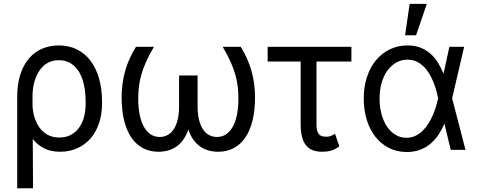

<svg xmlns="http://www.w3.org/2000/svg" viewBox="-20 -793 2534 1016"><path d="M71 -279.8Q71 -348.7 87.9 -399.9Q104.8 -451 134.2 -484.9Q163.7 -518.8 204 -535.7Q244.3 -552.6 291.2 -552.6Q345.2 -552.6 387.6 -531.2Q430 -509.9 459.3 -471.1Q488.6 -432.2 504.3 -377.1Q519.9 -322.1 519.9 -254.3V-244.3Q519.9 -188.9 504.4 -142.2Q489 -95.5 460.2 -61.8Q431.5 -28.1 390.4 -9.1Q349.4 9.9 298.3 9.9Q248.9 9.9 213.8 -7.8Q178.6 -25.6 153.4 -57.9L154.8 203.1H71ZM152.3 -228.7Q153.4 -211.6 157.1 -193Q160.9 -174.4 168.1 -156.1Q175.4 -137.8 186.4 -121.4Q197.4 -105.1 212.9 -92.5Q228.3 -79.9 248.4 -72.6Q268.5 -65.3 294 -65.3Q329.9 -65.3 356 -79.7Q382.1 -94.1 399.3 -118.6Q416.5 -143.1 424.9 -175.6Q433.2 -208.1 433.2 -244.3V-254.3Q433.2 -301.1 424.9 -341.4Q416.5 -381.7 399 -411.2Q381.4 -440.7 354.8 -457.6Q328.1 -474.4 291.2 -474.4Q266.3 -474.4 246.3 -466.6Q226.2 -458.8 210.8 -445Q195.3 -431.1 184.1 -412.5Q172.9 -393.8 165.7 -372.3Q158.4 -350.9 155.2 -327.6Q152 -304.3 152 -281.2Z M794.7 -545.5Q768.8 -501.4 752.7 -465.2Q736.5 -429 727.5 -396.5Q718.4 -364 715 -333.3Q711.6 -302.6 711.6 -269.9Q711.6 -221.9 719.5 -184.5Q727.3 -147 742 -121.1Q756.7 -95.2 777.7 -81.7Q798.7 -68.2 825.3 -68.2Q848.4 -68.2 867.4 -78.7Q886.4 -89.1 899.7 -109.6Q913 -130 920.3 -160.3Q927.6 -190.7 927.6 -230.1V-393.5H1025.6V-230.1Q1025.6 -190.7 1032.8 -160.3Q1040.1 -130 1053.4 -109.6Q1066.8 -89.1 1085.8 -78.7Q1104.8 -68.2 1127.8 -68.2Q1154.5 -68.2 1175.4 -81.7Q1196.4 -95.2 1211.1 -121.1Q1225.9 -147 1233.7 -184.5Q1241.5 -221.9 1241.5 -269.9Q1241.5 -302.6 1238.1 -333.3Q1234.7 -364 1225.7 -396.5Q1216.6 -429 1200.5 -465.2Q1184.3 -501.4 1158.4 -545.5H1253.6Q1292.3 -483.7 1310.9 -417.4Q1329.5 -351.2 1329.5 -277Q1329.5 -209.2 1316.4 -155.7Q1303.3 -102.3 1278.2 -65.5Q1253.2 -28.8 1217.2 -9.4Q1181.1 9.9 1134.9 9.9Q1076 9.9 1036.2 -19.9Q996.4 -49.7 976.6 -107.2Q956.7 -49.7 916.9 -19.9Q877.1 9.9 818.2 9.9Q772 9.9 736 -9.4Q699.9 -28.8 674.9 -65.5Q649.9 -102.3 636.7 -155.7Q623.6 -209.2 623.6 -277Q623.6 -351.2 642.2 -417.4Q660.9 -483.7 699.6 -545.5Z M1839.5 -467.3H1654.8V-132.1Q1654.8 -108.7 1660.2 -96.1Q1665.5 -83.5 1673.5 -77.6Q1681.5 -71.7 1690.9 -70.7Q1700.3 -69.6 1708.8 -69.6Q1721.6 -69.6 1733.5 -74.8Q1745.4 -79.9 1752.8 -85.2L1775.6 -18.5Q1763.5 -9.6 1751.8 -3.9Q1740.1 1.8 1728.9 4.8Q1717.7 7.8 1706.3 8.9Q1695 9.9 1683.2 9.9Q1655.5 9.9 1634.6 1.8Q1613.6 -6.4 1599.4 -24Q1585.2 -41.5 1578.1 -69.2Q1571 -96.9 1571 -136.4V-467.3H1396.3V-545.5H1839.5Z M2130.7 11.4Q2079.5 11 2037.8 -10.3Q1996.1 -31.6 1966.4 -69.2Q1936.8 -106.9 1920.8 -158.7Q1904.8 -210.6 1904.8 -272.7Q1904.8 -334.2 1921.9 -385.7Q1938.9 -437.1 1969.6 -474.3Q2000.4 -511.4 2043 -532Q2085.6 -552.6 2136.4 -552.6Q2173.7 -552.6 2203.1 -541.5Q2232.6 -530.5 2255.7 -510.8Q2278.8 -491.1 2296.2 -463.6Q2313.6 -436.1 2326.7 -403.4H2327.1L2358 -545.5H2436.1L2372.5 -272.7L2443.2 0H2365.1L2331.7 -137.8H2331Q2317.1 -104.8 2298.3 -77.2Q2279.5 -49.7 2254.8 -29.8Q2230.1 -9.9 2199.2 0.9Q2168.3 11.7 2130.7 11.4ZM2298.3 -274.1Q2294.7 -291.5 2288.9 -313.2Q2283 -334.9 2274 -357.4Q2264.9 -380 2252.5 -401.5Q2240.1 -422.9 2223.2 -439.8Q2206.3 -456.7 2184.8 -467Q2163.4 -477.3 2136.4 -477.3Q2104 -477.3 2076.9 -462Q2049.7 -446.7 2030 -419.6Q2010.3 -392.4 1999.5 -354.6Q1988.6 -316.8 1988.6 -271.3Q1988.6 -226.9 1998.9 -188.9Q2009.2 -150.9 2027.9 -123.2Q2046.5 -95.5 2072.6 -79.7Q2098.7 -63.9 2130.7 -63.9Q2157 -63.9 2178.6 -74.4Q2200.3 -84.9 2217.5 -101.9Q2234.7 -119 2248 -140.8Q2261.4 -162.6 2271.3 -185.7Q2281.2 -208.8 2287.8 -231.2Q2294.4 -253.6 2298.3 -271.3L2298.7 -272.7ZM2147.7 -772.7H2238.6L2181.8 -606.5H2123.6Z"/></svg>

Font: Fast_Sans
Style: Regular
Weight: 400
Designer: Rasmus Andersson
Foundry: rsms
Version: Version 3.018;git-588b23468